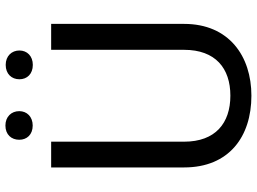

<svg xmlns="http://www.w3.org/2000/svg" viewBox="-137 -778 925 691"><g transform="rotate(-90 325.5 -432.5)"><path d="M491.7 -710.9V-232.4C491.7 -119.6 425.3 -65.9 326.7 -65.9C228 -65.9 161.1 -119.6 161.1 -232.4V-710.9H68.4V-232.4C68.4 -70.8 179.2 9.8 326.7 9.8C468.8 9.8 585 -70.8 585 -232.4V-710.9ZM168 -825.7C168 -798.3 186.5 -777.3 219.2 -777.3C251 -777.3 271 -798.3 271 -825.7C271 -854 251 -875.5 219.2 -875.5C186.5 -875.5 168 -854 168 -825.7ZM385.7 -825.2C385.7 -797.4 404.8 -776.9 437.5 -776.9C469.2 -776.9 489.3 -797.4 489.3 -825.2C489.3 -853 469.2 -874.5 437.5 -874.5C404.8 -874.5 385.7 -853 385.7 -825.2Z"/></g></svg>

Font: Bert Sans
Style: Regular
Weight: 400
Designer: Christian Robertson (Google), Cristiano Sobral
Foundry: Google, Cristiano Sobral
Version: Version 3.101